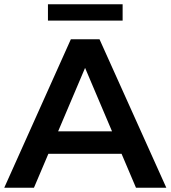

<svg xmlns="http://www.w3.org/2000/svg" viewBox="-26 -885 804 905"><path d="M-6 0 308 -700H443L758 0H615L547 -160H202L134 0ZM200 -788V-865H552V-788ZM248 -266H502L375 -565Z"/></svg>

Font: Belfius21
Style: Bold
Weight: 700
Designer: Montserrat's base design by Julieta Ulanovsky, modified by Coast SPRL for Belfius Bank NV.
Foundry: Montserrat's base design by Julieta Ulanovsky, modified by Coast SPRL for Belfius Bank NV.
Version: Version 2.000;FEAKit 1.0